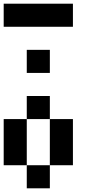

<svg xmlns="http://www.w3.org/2000/svg" viewBox="-20 -1020 540 1040"><path d="M0 -875V-1000H375V-875ZM125 -625V-750H250V-625ZM125 -375V-500H250V-375ZM125 -125H0V-375H125ZM375 -125H250V-375H375ZM250 -125V0H125V-125Z"/></svg>

Font: Tiny5
Style: Regular
Weight: 400
Designer: Stefan Schmidt
Foundry: Made with Bits'n'Picas by Kreative Software
Version: Version 1.002; ttfautohint (v1.8.4.7-5d5b)